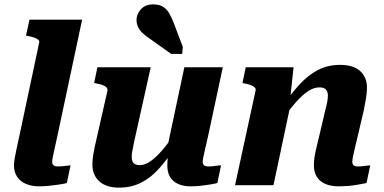

<svg xmlns="http://www.w3.org/2000/svg" viewBox="-20 -848 1756 879"><path d="M159 -651Q162 -659 156 -665Q150 -671 138 -675.5Q126 -680 108 -683L99 -685L115 -758H356L242 -222Q235 -188 229.5 -165.5Q224 -143 221.5 -129Q219 -115 219 -108Q219 -96 225.5 -91Q232 -86 246 -86Q257 -86 267 -87Q277 -88 286.5 -89.5Q296 -91 303 -91L286 -10Q270 -6 249.5 -3Q229 0 206.5 2.5Q184 5 159 5Q125 5 99 -6Q73 -17 58.5 -38.5Q44 -60 44 -91Q44 -105 47 -122Q50 -139 55.5 -165Q61 -191 70 -232Z M593 -194Q589 -172 586 -157.5Q583 -143 583 -130Q583 -118 586.5 -109.5Q590 -101 598 -96.5Q606 -92 620 -92Q643 -92 668.5 -109.5Q694 -127 722.5 -160Q751 -193 781 -238L787 -181Q750 -124 711.5 -80Q673 -36 627.5 -12.5Q582 11 525 11Q466 11 434.5 -18Q403 -47 403 -94Q403 -116 407 -140.5Q411 -165 418 -195L472 -433Q473 -442 467.5 -448Q462 -454 450 -458.5Q438 -463 421 -466L411 -468L426 -540H670ZM932 -222Q924 -188 919 -165.5Q914 -143 911 -129Q908 -115 908 -108Q908 -96 914.5 -91Q921 -86 935 -86Q951 -86 966 -88.5Q981 -91 992 -91L975 -10Q959 -6 939.5 -3Q920 0 899 2.5Q878 5 854 5Q803 5 774.5 -19Q746 -43 746 -91Q746 -96 746.5 -104.5Q747 -113 747.5 -124.5Q748 -136 749 -149L739 -140L824 -540H1000ZM775 -744Q764 -772 752.5 -790.5Q741 -809 724 -818.5Q707 -828 682 -828Q645 -828 625 -805.5Q605 -783 605 -757Q605 -738 613 -722.5Q621 -707 635 -694.5Q649 -682 667 -670L764 -601H814L817 -633Z M1056 0H1232L1315 -392H1308L1324 -540H1105L1090 -468L1099 -466Q1116 -463 1128 -458.5Q1140 -454 1146 -448Q1152 -442 1150 -433ZM1617 -222 1646 -345Q1652 -375 1656 -400.5Q1660 -426 1660 -447Q1660 -494 1629 -522.5Q1598 -551 1537 -551Q1480 -551 1434.5 -527Q1389 -503 1349.5 -459.5Q1310 -416 1271 -358L1276 -304Q1307 -349 1335.5 -381Q1364 -413 1390.5 -430.5Q1417 -448 1442 -448Q1463 -448 1472 -438Q1481 -428 1481 -411Q1481 -399 1478.5 -384Q1476 -369 1470 -347L1443 -232Q1433 -191 1427 -165Q1421 -139 1419 -122Q1417 -105 1417 -91Q1417 -59 1431 -37.5Q1445 -16 1470.5 -5.5Q1496 5 1530 5Q1554 5 1577 3Q1600 1 1620.5 -3Q1641 -7 1658 -10L1675 -91Q1668 -91 1659 -89.5Q1650 -88 1639.5 -87Q1629 -86 1619 -86Q1606 -86 1599.5 -91Q1593 -96 1593 -108Q1593 -115 1595.5 -129Q1598 -143 1603.5 -165.5Q1609 -188 1617 -222Z"/></svg>

Font: Roboto Serif
Style: Bold Italic
Weight: 700
Italic angle: -10°
Designer: Greg Gazdowicz
Foundry: Commercial Type
Version: Version 1.008